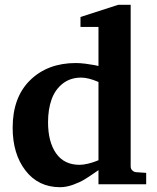

<svg xmlns="http://www.w3.org/2000/svg" viewBox="-20 -760 648 792"><path d="M583 0H386.2V-58.1Q383.8 -56.6 365.5 -43.9Q347.2 -31.2 328.6 -19.8Q310.1 -8.3 281.7 2Q253.4 12.2 228 12.2Q138.2 12.2 85.2 -56.4Q32.2 -125 32.2 -232.9Q32.2 -358.9 104.5 -429.4Q176.8 -500 293 -500Q310.1 -500 333.3 -497.1Q356.4 -494.1 371.1 -491.2L386.2 -487.8V-648.9H312V-689.9L467.8 -740.2H519V-73.2Q519 -64 525.4 -57.4Q531.7 -50.8 541 -49.8L583 -46.9ZM386.2 -99.1V-421.9Q344.7 -439.9 314.9 -439.9Q270 -439.9 238.5 -415Q207 -390.1 192.6 -349.4Q178.2 -308.6 178.2 -255.9Q178.2 -174.8 211.4 -127.4Q244.6 -80.1 308.1 -80.1Q324.2 -80.1 343.8 -85Q363.3 -89.8 375 -94.7Z"/></svg>

Font: Veleka
Style: Bold
Weight: 700
Designer: Stefan Peev, Context Ltd, 2016; SIL International, 1997-2014.
Foundry: Stefan Peev, Context Ltd, 2016
Version: Version 1.000